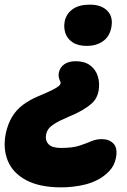

<svg xmlns="http://www.w3.org/2000/svg" viewBox="-76 -547 548 828"><path d="M189 261Q95 261 37 230Q-21 199 -42.5 146Q-64 93 -51 28Q-42 -13 -24 -43Q-6 -73 22.5 -94.5Q51 -116 89 -132Q130 -149 150.5 -159.5Q171 -170 178 -176.5Q185 -183 185 -187Q186 -190 184.5 -194Q183 -198 180.5 -204Q178 -210 177 -217.5Q176 -225 178 -235Q183 -257 201.5 -270Q220 -283 251 -283Q289 -283 313 -265Q337 -247 346 -217.5Q355 -188 349 -154Q346 -139 339 -125.5Q332 -112 317.5 -99Q303 -86 279 -72Q255 -58 219 -43Q179 -26 159.5 -13.5Q140 -1 132.5 10Q125 21 123 33Q118 58 133 74.5Q148 91 186 91Q236 91 265.5 81.5Q295 72 316.5 62.5Q338 53 363 53Q395 53 413.5 72.5Q432 92 424 134Q418 167 394.5 191.5Q371 216 340 231Q318 242 292 248.5Q266 255 239.5 258Q213 261 189 261ZM299 -349Q260 -349 237 -364.5Q214 -380 206 -404Q198 -428 203 -455Q210 -488 237.5 -507.5Q265 -527 311 -527Q361 -527 387 -500.5Q413 -474 404 -428Q396 -388 367 -368.5Q338 -349 299 -349Z"/></svg>

Font: Shantell Sans Light ExtraBold
Style: Italic
Weight: 800
Italic angle: -11°
Version: Version 1.008;[ac192a2d6]